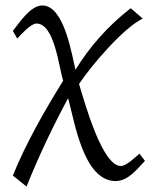

<svg xmlns="http://www.w3.org/2000/svg" viewBox="-20 -493 577 702"><path d="M27 149 77 189C122 77 173 -30 229 -134C253 -48 285 169 403 169C448 169 481 126 510 95L490 69C475 81 442 114 422 114C354 114 291 -113 269 -186C315 -255 432 -392 502 -425L458 -463C373 -397 307 -321 256 -238C244 -283 217 -473 135 -473C91 -473 52 -411 27 -380L43 -352C56 -366 93 -407 113 -407C180 -407 195 -246 211 -198C144 -90 74 32 27 149Z"/></svg>

Font: KpMath
Style: Sans
Weight: 400
Version: Version 0.64